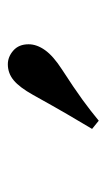

<svg xmlns="http://www.w3.org/2000/svg" viewBox="89 -993 272 490"><g transform="rotate(-90 225.0 -748.0)"><path d="M141 -649Q159 -679 178.5 -712.5Q198 -746 228 -800Q247 -834 265 -849Q283 -864 306 -864Q325 -864 341 -850Q357 -836 357 -811Q357 -790 342 -769Q327 -748 293 -726Q245 -695 215.5 -673.5Q186 -652 162 -632Z"/></g></svg>

Font: Noto Serif JP ExtraLight ExtraBold
Style: Regular
Weight: 800
Version: Version 2.003-H1;hotconv 1.1.1;makeotfexe 2.6.0